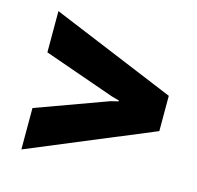

<svg xmlns="http://www.w3.org/2000/svg" viewBox="-78 -583 654 639"><g transform="rotate(15 249.5 -263.5)"><path d="M47.9 -25.4V-168L293 -257.3L319.3 -263.7V-266.6L293 -273.9L47.9 -359.9V-502L475.6 -324.7V-203.1Z"/></g></svg>

Font: Roboto Slab ExtraBold
Style: Regular
Weight: 800
Designer: Google
Version: Version 2.001; ttfautohint (v1.8.3)